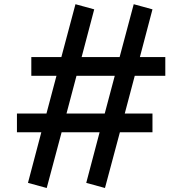

<svg xmlns="http://www.w3.org/2000/svg" viewBox="-20 -878 888 935"><path d="M400 12.5 465 -233.8H280L207.5 37.5L116.2 12.5L181.2 -233.8H62.5V-325H206.2L255 -508.8H132.5V-600H278.8L347.5 -857.5L438.8 -832.5L377.5 -600H562.5L631.2 -857.5L722.5 -832.5L661.2 -600H785V-508.8H636.2L587.5 -325H722.5V-233.8H563.8L491.2 37.5ZM490 -325 538.8 -508.8H352.5L303.8 -325Z"/></svg>

Font: Abordage
Style: Regular
Weight: 400
Designer: Ange Degheest & Eugénie Bidaut
Foundry: Velvetyne Type Foundry
Version: Version 1.000;FEAKit 1.0